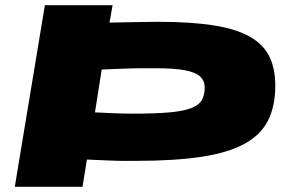

<svg xmlns="http://www.w3.org/2000/svg" viewBox="-20 -720 1092 740"><path d="M37 0 153 -700H414L402 -633Q472 -634 517.5 -635Q563 -636 588 -636Q717 -636 804.5 -622Q892 -608 944 -578Q996 -548 1018.5 -501.5Q1041 -455 1041 -390Q1041 -310 1012.5 -254.5Q984 -199 921 -165Q858 -131 755.5 -115.5Q653 -100 504 -100Q478 -100 454 -100Q430 -100 398 -101.5Q366 -103 315 -105L298 0ZM492 -282Q580 -282 634.5 -287Q689 -292 718.5 -304Q748 -316 758.5 -335.5Q769 -355 769 -383Q769 -408 752 -424.5Q735 -441 693.5 -449Q652 -457 580 -457Q553 -457 533.5 -457Q514 -457 493.5 -456.5Q473 -456 444.5 -455Q416 -454 372 -452L346 -287Q383 -285 407 -284Q431 -283 450 -282.5Q469 -282 492 -282Z"/></svg>

Font: Georama ExtraExtended ExtraBold
Style: Italic
Weight: 800
Width: 8
Italic angle: -9°
Designer: Jean-Baptiste Levee
Foundry: Production Type
Version: Version 1.000